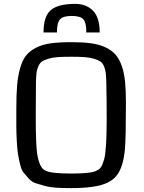

<svg xmlns="http://www.w3.org/2000/svg" viewBox="-20 -956 742 988"><path d="M64 0ZM346 12Q304 12 271 10Q238 8 210 0.5Q182 -7 162.5 -13.5Q143 -20 127 -38Q111 -56 100.5 -69Q90 -82 83 -112Q76 -142 72.5 -163Q69 -184 66.5 -228.5Q64 -273 64 -304.5Q64 -336 64 -396Q64 -469 68 -516.5Q72 -564 83.5 -605Q95 -646 113.5 -669.5Q132 -693 164.5 -710Q197 -727 240.5 -733Q284 -739 346 -739Q405 -739 447 -733.5Q489 -728 521.5 -713Q554 -698 574 -675.5Q594 -653 606.5 -617Q619 -581 623.5 -536.5Q628 -492 628 -428Q628 -247 623 -190Q614 -92 578 -50Q541 -5 450 6Q407 12 346 12ZM165 -536Q164 -445 164 -354Q164 -216 171 -166Q183 -89 215 -78Q240 -63 346.5 -63Q453 -63 477 -78Q486 -81 494 -89Q502 -97 507 -110Q512 -123 516 -136.5Q520 -150 522 -171Q524 -192 525.5 -209Q527 -226 527.5 -252Q528 -278 528.5 -295Q529 -312 529 -340Q529 -439 527 -536Q526 -565 524 -582Q522 -599 515 -615.5Q508 -632 496.5 -639.5Q485 -647 464.5 -653.5Q444 -660 416 -662Q388 -664 346 -664Q304 -664 276.5 -662Q249 -660 228 -653.5Q207 -647 196 -639.5Q185 -632 177.5 -615.5Q170 -599 168 -582Q166 -565 165 -536ZM493 -789H423Q424 -791 424 -795Q424 -840 408.5 -857Q393 -874 349 -874Q304 -874 288.5 -856Q273 -838 273 -789H204Q204 -872 241.5 -904Q279 -936 367 -936Q424 -936 458.5 -901Q493 -866 493 -789Z"/></svg>

Font: Myanmar Chatu
Style: Regular
Weight: 400
Designer: Danh Hong
Foundry: Google Inc.
Version: Version 2.00 November 20, 2015